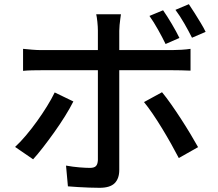

<svg xmlns="http://www.w3.org/2000/svg" viewBox="-20 -847 1040 916"><path d="M758 -798Q777 -771 799.5 -733Q822 -695 836 -666L770 -637Q755 -668 734 -705.5Q713 -743 693 -771ZM881 -827Q894 -808 909 -784Q924 -760 938 -737Q952 -714 961 -695L896 -667Q880 -699 859 -735.5Q838 -772 817 -800ZM557 -779Q556 -772 554 -757.5Q552 -743 550.5 -727.5Q549 -712 549 -700Q549 -673 549 -638Q549 -603 549 -569Q549 -535 549 -508Q549 -488 549 -450.5Q549 -413 549 -366.5Q549 -320 549 -270.5Q549 -221 549 -174.5Q549 -128 549 -92Q549 -56 549 -36Q549 5 527 27Q505 49 455 49Q432 49 405.5 48Q379 47 353 45.5Q327 44 304 42L295 -57Q328 -51 359 -48.5Q390 -46 409 -46Q429 -46 437.5 -54.5Q446 -63 447 -83Q447 -95 447 -127Q447 -159 447 -203Q447 -247 447 -295.5Q447 -344 447 -387.5Q447 -431 447 -463.5Q447 -496 447 -508Q447 -525 447 -560.5Q447 -596 447 -634.5Q447 -673 447 -701Q447 -719 444.5 -743Q442 -767 439 -779ZM90 -614Q111 -612 133.5 -610Q156 -608 179 -608Q192 -608 228.5 -608Q265 -608 317 -608Q369 -608 428.5 -608Q488 -608 548 -608Q608 -608 660 -608Q712 -608 749 -608Q786 -608 800 -608Q819 -608 844.5 -609.5Q870 -611 889 -614V-510Q868 -511 844 -511.5Q820 -512 801 -512Q787 -512 750 -512Q713 -512 661 -512Q609 -512 549.5 -512Q490 -512 430.5 -512Q371 -512 319 -512Q267 -512 230.5 -512Q194 -512 180 -512Q157 -512 133.5 -511.5Q110 -511 90 -509ZM330 -363Q314 -331 290 -292.5Q266 -254 238.5 -215.5Q211 -177 185 -143.5Q159 -110 138 -87L52 -146Q77 -169 104 -201Q131 -233 156.5 -268.5Q182 -304 204 -339.5Q226 -375 241 -406ZM753 -407Q773 -383 796.5 -349.5Q820 -316 844 -279Q868 -242 889 -207Q910 -172 925 -145L833 -93Q817 -124 796.5 -160.5Q776 -197 753.5 -234Q731 -271 708.5 -304Q686 -337 667 -360Z"/></svg>

Font: Noto Sans SC Thin Medium
Style: Regular
Weight: 500
Version: Version 2.004-H2;hotconv 1.0.118;makeotfexe 2.5.65603